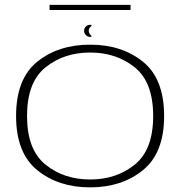

<svg xmlns="http://www.w3.org/2000/svg" viewBox="-20 -782 784 806"><path d="M358.5 4.5Q491.5 4.5 580.2 -67.8Q669 -140 669 -295Q669 -451 580.2 -522.8Q491.5 -594.5 358.5 -594.5Q225 -594.5 136.2 -522.8Q47.5 -451 47.5 -295Q47.5 -140 136.2 -67.8Q225 4.5 358.5 4.5ZM358.5 -28.5Q248.5 -28.5 171 -91Q93.5 -153.5 93.5 -295Q93.5 -437 171 -499.2Q248.5 -561.5 358.5 -561.5Q468.5 -561.5 545.8 -499.2Q623 -437 623 -295Q623 -153.5 545.8 -91Q468.5 -28.5 358.5 -28.5ZM358.5 -627Q369 -627 360.8 -634.8Q352.5 -642.5 352.5 -653Q352.5 -663 361 -670.5Q369.5 -678 358.5 -678Q348 -678 340.5 -670.5Q333 -663 333 -653Q333 -642 340.8 -634.5Q348.5 -627 358.5 -627ZM188 -740H528V-761.5H188Z"/></svg>

Font: Anybody Expanded ExtraLight
Style: Regular
Weight: 250
Width: 7
Version: Version 1.113;gftools[0.9.25]